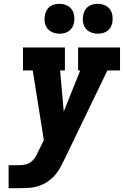

<svg xmlns="http://www.w3.org/2000/svg" viewBox="-20 -983 647 1003"><path d="M25 0V-120H80Q97 -120 114.5 -124Q132 -128 146 -140.5Q160 -153 168.5 -169Q177 -185 185 -202L209 -251L151 -615H100V-735H319V-615H294L313 -400L399 -615H388V-735H607V-615H541L316 -149Q306 -128 295 -108Q284 -88 269 -70Q251 -49 228.5 -34Q206 -19 181 -11Q156 -3 130.5 -1.5Q105 0 80 0ZM491 -807Q472 -807 455 -814Q438 -821 427.5 -834.5Q417 -848 414 -866.5Q411 -885 415 -904Q417 -917 423.5 -929Q430 -941 441 -949Q452 -957 465 -960Q478 -963 491 -963Q509 -963 526 -956Q543 -949 553.5 -935.5Q564 -922 567 -903.5Q570 -885 567 -866Q565 -853 558 -841Q551 -829 540 -821Q529 -813 516 -810Q503 -807 491 -807ZM291 -807Q272 -807 255 -814Q238 -821 227.5 -834.5Q217 -848 214 -866.5Q211 -885 215 -904Q217 -917 223.5 -929Q230 -941 241 -949Q252 -957 265 -960Q278 -963 291 -963Q309 -963 326 -956Q343 -949 353.5 -935.5Q364 -922 367 -903.5Q370 -885 367 -866Q365 -853 358 -841Q351 -829 340 -821Q329 -813 316 -810Q303 -807 291 -807Z"/></svg>

Font: Iosevka Etoile Heavy Oblique
Style: Regular
Weight: 900
Italic angle: -9°
Designer: Belleve Invis
Foundry: Belleve Invis
Version: Version 15.5.2; ttfautohint (v1.8.4)